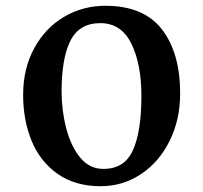

<svg xmlns="http://www.w3.org/2000/svg" viewBox="-20 -631 701 664"><path d="M603 -308Q603 -217 566.5 -143.5Q530 -70 467 -28.5Q404 13 328 13Q240 13 179.5 -29.5Q119 -72 89.5 -143.5Q60 -215 60 -303Q60 -394 98.5 -464.5Q137 -535 202 -573Q267 -611 344 -611Q477 -611 540 -529.5Q603 -448 603 -308ZM193 -315Q193 -249 209 -187.5Q225 -126 256.5 -87Q288 -48 334 -47Q409 -45 439 -110Q469 -175 469 -299Q469 -410 434 -480.5Q399 -551 327 -551Q254 -551 223.5 -490Q193 -429 193 -315Z"/></svg>

Font: Martel
Style: Bold
Weight: 700
Designer: Dan Reynolds
Foundry: Dan Reynolds
Version: Version 1.001; ttfautohint (v1.1) -l 5 -r 5 -G 72 -x 0 -D la